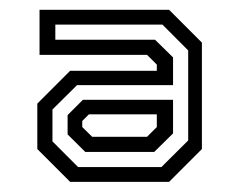

<svg xmlns="http://www.w3.org/2000/svg" viewBox="-20 -726 482 388"><path d="M121.7 -358.5 55.4 -424.8V-516.6L121.7 -582.9H296.9V-595.5L277.2 -615.1H59.9V-706.2H321.7L388 -639.9V-424.8L321.7 -358.5ZM152.3 -419 116.6 -454.4V-493.4L147.5 -524.3H329.7V-456.4L291.7 -419ZM137.8 -388.4H306.2L360.3 -442.2V-624.1L308.2 -676.3H91.8V-645.7H293.3L329.7 -610V-553.9H135.6L86 -504.7V-440.3ZM166.2 -449.6H277.2L296.9 -469.3V-495H159.7L146.2 -481.5V-469.3Z"/></svg>

Font: Tourney Medium
Style: Regular
Weight: 500
Designer: Tyler Finck
Foundry: Etcetera Type Co
Version: Version 1.015